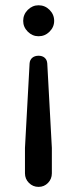

<svg xmlns="http://www.w3.org/2000/svg" viewBox="-20 -523 293 732"><path d="M68.4 -443.4Q68.4 -467.8 85.9 -485.4Q103.5 -502.9 127 -502.9Q151.4 -502.9 168.9 -485.4Q186.5 -467.8 186.5 -443.4Q186.5 -419.9 168.9 -402.3Q151.4 -384.8 127 -384.8Q103.5 -384.8 85.9 -402.3Q68.4 -419.9 68.4 -443.4ZM75.2 137.7V41L92.8 -281.2Q93.8 -294.9 103 -302.7Q112.3 -310.5 127 -310.5Q141.6 -310.5 150.4 -302.7Q159.2 -294.9 160.2 -281.2L177.7 41V137.7Q177.7 159.2 163.1 174.3Q148.4 189.5 127 189.5Q105.5 189.5 90.3 174.3Q75.2 159.2 75.2 137.7Z"/></svg>

Font: jf-openhuninn-1.0
Style: Regular
Weight: 400
Designer: [Kosugi Maru]
      Designed by Motoya company      

      [Varela Round]
      Joe Prince(Latin component); Avraham Co
Foundry: justfont CO.,LTD.
Version: 1.0